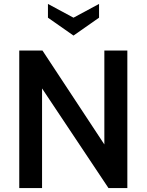

<svg xmlns="http://www.w3.org/2000/svg" viewBox="-20 -957 746 977"><path d="M78 -700H196L511 -222V-700H628V0H532L194 -507V0H78ZM224 -867V-937L354 -867L484 -937V-867L354 -776Z"/></svg>

Font: Cabin SemiBold
Style: Regular
Weight: 600
Designer: Pablo Impallari
Foundry: Pablo Impallari. http://www.impallari.com Igino Marini. http://www.ikern.com
Version: Version 2.001